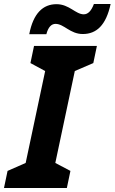

<svg xmlns="http://www.w3.org/2000/svg" viewBox="-49 -945 576 965"><path d="M287 0 305 -86 229 -126 327 -588 420 -628 438 -714H122L104 -628L178 -588L80 -126L-11 -86L-29 0ZM184 -773C193 -808 209 -825 230 -825C273 -825 303 -774 367 -774C436 -774 484 -818 507 -925H423C410 -890 393 -873 372 -873C331 -873 299 -924 235 -924C167 -924 118 -878 98 -773Z"/></svg>

Font: BC Sans
Style: Bold Italic
Weight: 700
Italic angle: -12°
Designer: Monotype Design Team
Province of B.C.
Foundry: Monotype Imaging Inc.
Version: Version 2.000;GOOG;noto-source:20170915:90ef993387c0